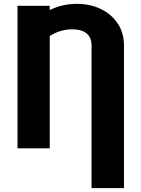

<svg xmlns="http://www.w3.org/2000/svg" viewBox="-20 -757 721 980"><path d="M612.8 203.1H447.3V-523.4Q447.3 -552.2 435.8 -570.8Q424.3 -589.4 402.1 -598.4Q379.9 -607.4 348.1 -607.4Q286.6 -607.4 228.5 -570.3Q170.4 -533.2 118.2 -463.4V-615.2Q168 -672.9 232.7 -705.1Q297.4 -737.3 372.1 -737.3Q439.9 -737.3 494.4 -711.2Q548.8 -685.1 580.8 -637.2Q612.8 -589.4 612.8 -523.4ZM233.9 -727.5V0H69.3V-727.5Z"/></svg>

Font: Inter 16pt ExtraBold
Style: Regular
Weight: 800
Version: Version 4.001;git-66647c0bb